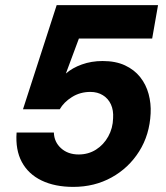

<svg xmlns="http://www.w3.org/2000/svg" viewBox="-20 -720 651 752"><path d="M267 12Q195 12 143 -13Q91 -38 65.5 -85.5Q40 -133 45 -201H191Q192 -164 219 -139.5Q246 -115 288 -115Q326 -115 356 -134Q386 -153 404 -185.5Q422 -218 423 -257Q425 -288 414.5 -311Q404 -334 383 -347Q362 -360 334 -360Q294 -360 262 -340Q230 -320 214 -292H70L202 -700H599L576 -569H289L238 -432Q263 -454 300.5 -467.5Q338 -481 382 -481Q433 -481 469.5 -464Q506 -447 529 -418Q552 -389 562 -352Q572 -315 570 -276Q566 -192 525 -127Q484 -62 417 -25Q350 12 267 12Z"/></svg>

Font: DM Sans 28pt Black
Style: Italic
Weight: 900
Italic angle: -10°
Version: Version 4.004;gftools[0.9.30]